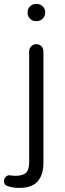

<svg xmlns="http://www.w3.org/2000/svg" viewBox="-55 -714 323 960"><path d="M124 -608.4H129.9Q146.5 -608.4 158.2 -621.1Q170.9 -633.8 170.9 -649.4V-653.3Q170.9 -669.9 158.7 -682.1Q146.5 -694.3 129.9 -694.3H124Q107.4 -694.3 95.2 -682.1Q83 -669.9 83 -653.3V-649.4Q83 -632.8 95.2 -620.6Q107.4 -608.4 124 -608.4ZM43 225.6Q131.8 225.6 154.3 155.3Q162.1 131.8 162.1 100.6V-457Q162.1 -472.7 151.9 -482.9Q141.6 -493.2 127 -493.2Q111.3 -493.2 101.1 -482.4Q90.8 -471.7 90.8 -457V98.6Q90.8 135.7 74.7 150.4Q58.6 165 22.5 165Q13.7 165 6.8 164.1H3.9L-7.8 162.1Q-18.6 162.1 -26.9 170.9Q-35.2 179.7 -35.2 190.4Q-35.2 198.2 -33.2 202.1Q-30.3 208 -26.9 211.4Q-23.4 214.8 -12.7 217.8Q9.8 225.6 43 225.6Z"/></svg>

Font: FakePearl
Style: ExtraLight
Weight: 300
Version: Version 1.2